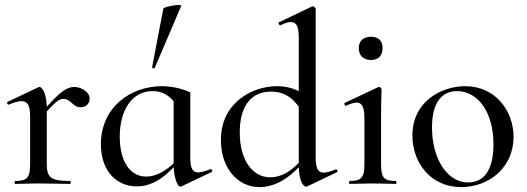

<svg xmlns="http://www.w3.org/2000/svg" viewBox="-20 -751 2152 784"><path d="M283 -396C255 -396 227 -378 171 -315C170 -367 153 -396 141 -396C139 -396 137 -395 135 -394L11 -335C6 -333 11 -321 16 -324C38 -333 55 -338 68 -338C93 -338 103 -319 103 -275V-81C103 -26 91 -12 42 -12C39 -12 39 0 42 0C67 0 101 -2 137 -2C186 -2 232 0 266 0C270 0 270 -12 266 -12C188 -12 171 -26 171 -81V-296C212 -341 224 -347 239 -347C271 -347 276 -313 309 -313C333 -313 346 -329 346 -349C346 -376 311 -396 283 -396Z M612 -474 720 -727C724 -737 650 -724 647 -716L601 -476C600 -473 611 -470 612 -474ZM839 -60C817 -52 801 -47 790 -47C766 -47 757 -64 757 -108V-374C723 -389 683 -399 641 -399C513 -399 392 -313 392 -162C392 -49 459 10 538 10C602 10 650 -27 689 -68C692 -19 706 11 716 11C718 11 719 11 721 10L845 -49C849 -52 844 -63 839 -60ZM577 -30C510 -30 469 -94 469 -193C469 -301 519 -379 603 -379C636 -379 665 -367 689 -337V-84C659 -56 620 -30 577 -30Z M1351 -59C1330 -51 1313 -46 1302 -46C1278 -46 1269 -64 1269 -111V-715C1269 -719 1262 -725 1258 -725C1256 -725 1255 -725 1253 -724L1119 -660C1115 -658 1120 -646 1125 -648C1144 -657 1158 -661 1168 -661C1192 -661 1200 -641 1200 -595V-379C1173 -392 1144 -399 1110 -399C1013 -399 882 -334 882 -179C882 -61 954 13 1038 13C1108 13 1160 -27 1200 -68C1202 -17 1215 11 1231 11C1233 11 1235 10 1237 9L1356 -48C1361 -50 1356 -62 1351 -59ZM1083 -27C1012 -27 959 -96 959 -210C959 -323 1009 -377 1087 -377C1139 -377 1173 -353 1200 -315V-86C1166 -52 1130 -27 1083 -27Z M1495 -506C1525 -506 1542 -524 1542 -555C1542 -584 1525 -601 1495 -601C1464 -601 1445 -584 1445 -555C1445 -524 1464 -506 1495 -506ZM1408 0C1433 0 1466 -2 1502 -2C1538 -2 1571 0 1596 0C1600 0 1600 -12 1596 -12C1547 -12 1536 -26 1536 -81V-267C1536 -332 1538 -372 1538 -386C1538 -390 1533 -396 1528 -396C1526 -396 1526 -396 1524 -395L1388 -331C1383 -329 1388 -317 1393 -319C1411 -328 1426 -332 1436 -332C1460 -332 1468 -312 1468 -265V-81C1468 -26 1456 -12 1408 -12C1404 -12 1404 0 1408 0Z M1863 13C1977 13 2077 -67 2077 -192C2077 -297 2004 -399 1880 -399C1781 -399 1664 -336 1664 -198C1664 -85 1740 13 1863 13ZM1891 -6C1806 -6 1744 -103 1744 -231C1744 -329 1782 -379 1846 -379C1930 -379 1995 -295 1995 -162C1995 -56 1956 -6 1891 -6Z"/></svg>

Font: Cormorant Infant Book
Style: Regular
Weight: 500
Designer: Christian Thalmann (Catharsis Fonts)
Version: Version 1.000;PS 002.000;hotconv 1.0.88;makeotf.lib2.5.64775